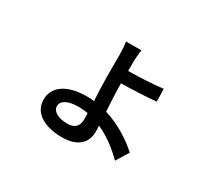

<svg xmlns="http://www.w3.org/2000/svg" viewBox="-133 -857 1266 1153"><g transform="rotate(30 500.0 -280.5)"><path d="M460 -95C460 -49 436 -22 385 -22C319 -22 278 -48 278 -82C278 -122 323 -144 395 -144C417 -144 438 -142 459 -138C460 -122 460 -107 460 -95ZM543 -393C610 -394 716 -399 784 -405L782 -493C713 -484 609 -480 543 -479V-538C543 -568 547 -609 551 -626H443C447 -610 450 -569 450 -537V-386C450 -340 453 -278 456 -220C439 -222 423 -223 406 -223C267 -223 189 -166 189 -77C189 17 278 65 397 65C515 65 557 3 557 -64C557 -76 557 -91 556 -107C631 -74 696 -21 744 27L797 -59C742 -109 656 -169 551 -201C547 -266 543 -335 543 -379Z"/></g></svg>

Font: Noto Sans CJK KR Medium
Style: Regular
Weight: 500
Designer: Ryoko NISHIZUKA (kana & ideographs); Paul D. Hunt (Latin, Greek & Cyrillic); Wenlong ZHANG (bopomofo); Sandoll Communica
Foundry: Adobe Systems Incorporated
Version: Version 1.004;PS 1.004;hotconv 1.0.82;makeotf.lib2.5.63406